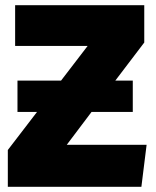

<svg xmlns="http://www.w3.org/2000/svg" viewBox="-20 -716 597 736"><path d="M542 -161 522 0H10V-141L122 -287H47V-407H214L316 -540H38V-696H533V-553L422 -407H489V-287H331L236 -161Z"/></svg>

Font: FiraGO Heavy
Style: Regular
Weight: 900
Designer: bBox Type
Foundry: bBox Type GmbH
Version: Version 1.001